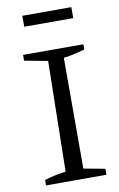

<svg xmlns="http://www.w3.org/2000/svg" viewBox="-94 -898 589 949"><g transform="rotate(-10 201.0 -423.0)"><path d="M58 0V-27Q86 -36 112.5 -41.5Q139 -47 165 -50L175 -604L58 -626V-655H361V-629Q337 -622 309.5 -615.5Q282 -609 254 -606V-50L361 -30V0ZM88 -791V-846H334V-791Z"/></g></svg>

Font: Piazzolla Thin
Style: Regular
Weight: 400
Version: Version 2.001